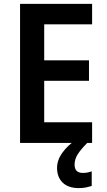

<svg xmlns="http://www.w3.org/2000/svg" viewBox="-20 -734 547 986"><path d="M453 0H83V-714H453V-609H207V-424H437V-319H207V-106H453ZM363 111Q363 154 405 154Q420 154 431.5 151.5Q443 149 451 146V221Q438 225 422 228.5Q406 232 385 232Q331 232 302 204Q273 176 273 128Q273 88 300.5 50Q328 12 369 -15L428 0Q395 33 379 58.5Q363 84 363 111Z"/></svg>

Font: Noto Sans Devanagari SemiCondensed SemiBold
Style: Regular
Weight: 600
Width: 4
Designer: Jelle Bosma - Monotype Design Team
Foundry: Monotype Imaging Inc.
Version: Version 2.004; ttfautohint (v1.8.4.7-5d5b)